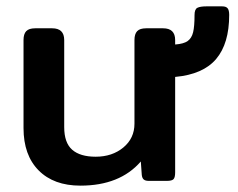

<svg xmlns="http://www.w3.org/2000/svg" viewBox="-20 -569 750 604"><path d="M54 -166V-443Q54 -462 62.5 -471Q71 -480 91 -480H144Q182 -480 182 -443V-169Q182 -120 207 -98Q232 -76 281 -76Q333 -76 368 -105Q403 -134 403 -180V-443Q403 -462 411.5 -471Q420 -480 440 -480H493Q531 -480 531 -443V-429Q558 -431 570.5 -440Q583 -449 587.5 -467.5Q592 -486 592 -522Q592 -540 601 -544.5Q610 -549 629 -549H679Q691 -549 696 -543Q701 -537 701 -522Q701 -432 660 -383.5Q619 -335 531 -327V-27Q531 -11 526 -5.5Q521 0 505 0H448Q437 0 432 -4.5Q427 -9 426 -19L423 -61Q357 15 233 15Q149 15 101.5 -33Q54 -81 54 -166Z"/></svg>

Font: Mitr
Style: Regular
Weight: 400
Designer: Thanarat Vachiruckul
Foundry: Cadson Demak
Version: Version 1.003